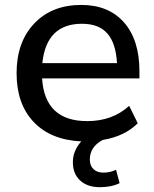

<svg xmlns="http://www.w3.org/2000/svg" viewBox="-20 -569 631 786"><path d="M388.7 197.3Q337.9 197.3 308.1 169.9Q278.3 142.6 278.3 94.7Q278.3 48.8 312.5 9.8Q187.5 3.9 117.7 -69.8Q47.9 -143.6 47.9 -269.5Q47.9 -396.5 120.1 -472.7Q192.4 -548.8 312.5 -548.8Q424.8 -548.8 487.8 -477.1Q550.8 -405.3 550.8 -277.3V-248H152.3Q163.1 -73.2 336.9 -73.2Q440.4 -73.2 508.8 -135.7L543.9 -64.5Q490.2 -10.7 400.4 3.9Q347.7 32.2 347.7 84Q347.7 109.4 362.8 123.5Q377.9 137.7 403.3 137.7Q430.7 137.7 455.1 126L469.7 180.7Q436.5 197.3 388.7 197.3ZM153.3 -310.5H459Q454.1 -393.6 418.9 -432.6Q383.8 -471.7 315.4 -471.7Q169.9 -471.7 153.3 -310.5Z"/></svg>

Font: Min Sans Medium
Style: Regular
Weight: 500
Designer: Jinseong-Kim, NotoSansCJK, Nunito
Foundry: Jinseong-Kim
Version: Version 1.400;Glyphs 3.1.2 (3151)